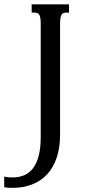

<svg xmlns="http://www.w3.org/2000/svg" viewBox="-69 -736 424 901"><path d="M122.1 -624.5Q122.1 -640.6 120.4 -650.9Q118.7 -661.1 115.2 -666.7Q111.8 -672.4 106.7 -674.6Q101.6 -676.8 94.2 -676.8H79.6V-715.8H254.9V-676.8H240.7Q233.4 -676.8 228.3 -674.6Q223.1 -672.4 219.7 -666.7Q216.3 -661.1 214.6 -650.9Q212.9 -640.6 212.9 -624.5V-104.5Q212.9 -43 197 3.9Q181.2 50.8 151.9 82.3Q122.6 113.8 81.5 129.6Q40.5 145.5 -9.3 145.5Q-19 145.5 -29.3 145Q-39.6 144.5 -49.3 142.1V92.8Q-41.5 94.7 -32 95.7Q-22.5 96.7 -9.8 96.7Q20.5 96.7 44.9 86.2Q69.3 75.7 86.4 53Q103.5 30.3 112.8 -5.9Q122.1 -42 122.1 -93.3Z"/></svg>

Font: Arian Grqi
Style: Regular
Weight: 400
Designer: Ruben Hakobyan (Tarumian)
Foundry: Ruben Hakobyan (Tarumian)
Version: Version 1.003